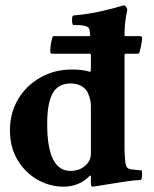

<svg xmlns="http://www.w3.org/2000/svg" viewBox="-20 -699 581 725"><path d="M220.7 5.9Q168 5.9 121.6 -20.5Q75.2 -46.9 46.4 -94.7Q17.6 -142.6 17.6 -207Q17.6 -272.5 48.3 -324.2Q79.1 -376 132.3 -406.2Q185.5 -436.5 252 -436.5Q293 -436.5 320.3 -427.7Q323.2 -427.7 323.2 -441.4V-492.2Q323.2 -496.1 319.3 -496.1H175.8Q169.9 -496.1 169.9 -505.9Q169.9 -529.3 177.7 -557.6Q178.7 -562.5 183.6 -562.5H317.4Q320.3 -562.5 320.3 -566.4Q319.3 -574.2 319.3 -578.1Q319.3 -582 317.4 -588.9Q313.5 -604.5 266.6 -604.5H257.8Q252 -604.5 252 -624Q252 -640.6 257.8 -640.6Q314.5 -645.5 364.7 -657.2Q415 -668.9 436.5 -675.8L446.3 -678.7H448.2Q452.1 -678.7 456.1 -672.9Q460 -667 460.9 -662.1Q450.2 -617.2 450.2 -567.4Q450.2 -562.5 455.1 -562.5H508.8Q516.6 -562.5 516.6 -555.7Q516.6 -537.1 506.8 -502Q504.9 -498 504.9 -498Q502.9 -496.1 502 -496.1H455.1Q450.2 -496.1 450.2 -491.2V-143.6Q450.2 -122.1 452.1 -97.2Q454.1 -72.3 460.9 -65.4Q468.8 -59.6 478.5 -59.1Q488.3 -58.6 503.9 -56.6L513.7 -55.7Q516.6 -54.7 516.6 -43.9Q516.6 -19.5 510.7 -19.5Q486.3 -18.6 454.6 -13.7Q422.9 -8.8 392.6 -3.9Q362.3 1 343.8 3.9L329.1 5.9Q323.2 6.8 323.2 -10.7V-31.2Q323.2 -39.1 319.3 -35.2Q278.3 5.9 220.7 5.9ZM246.1 -53.7Q279.3 -53.7 301.3 -72.8Q323.2 -91.8 323.2 -119.1V-296.9Q323.2 -308.6 321.3 -319.3Q319.3 -330.1 312.5 -346.7Q305.7 -363.3 288.6 -373.5Q271.5 -383.8 246.1 -383.8Q200.2 -383.8 179.2 -347.2Q158.2 -310.5 158.2 -230.5Q158.2 -53.7 246.1 -53.7Z"/></svg>

Font: Crimson Text Bold
Style: Bold
Weight: 700
Designer: Sebastian Kosch
Foundry: Sebastian Kosch
Version: Version 1.10 July 1, 2025